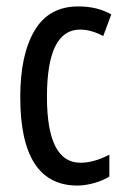

<svg xmlns="http://www.w3.org/2000/svg" viewBox="-20 -567 387 597"><path d="M221 10Q43 10 43 -265Q43 -397 87.5 -472Q132 -547 223 -547Q255 -547 280 -540.5Q305 -534 326 -522L301 -455Q263 -475 229 -475Q126 -475 126 -266Q126 -61 230 -61Q252 -61 274.5 -67.5Q297 -74 320 -86V-18Q299 -5 271.5 2.5Q244 10 221 10Z"/></svg>

Font: Noto Sans Myanmar ExtraCondensed
Style: Regular
Weight: 400
Width: 2
Designer: Monotype Design Team
Foundry: Monotype Imaging Inc.
Version: Version 2.107; ttfautohint (v1.8.4.7-5d5b)